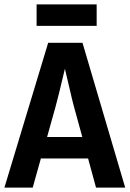

<svg xmlns="http://www.w3.org/2000/svg" viewBox="-23 -854 590 874"><path d="M126 0 163.1 -132.8H377.9L414.1 0H546.9L352.5 -659.2H196.3L-2.9 0ZM228.5 -363.3Q238.3 -396.5 272.5 -541Q279.3 -514.6 292 -458Q307.6 -389.6 313.5 -369.1L351.6 -230.5H191.4ZM143.6 -834V-736.3H417V-834Z"/></svg>

Font: Yaldevi Colombo
Style: Bold
Weight: 700
Designer: Sol Matas, Denzil Rajitha, Kosala Senevirathne and Pathum Egodawatta
Foundry: Mooniak
Version: Version 1.020 ; ttfautohint (v1.6)